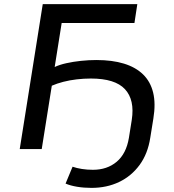

<svg xmlns="http://www.w3.org/2000/svg" viewBox="-20 -725 848 934"><path d="M425 189Q388 189 355 183.5Q322 178 299 168L333 86Q353 93 378.5 97Q404 101 432 101Q501 101 547.5 62Q594 23 607 -54L621 -142Q636 -239 588 -291Q540 -343 422 -343Q388 -343 353.5 -339Q319 -335 288 -327Q257 -319 232 -308L183 0H76L188 -705H648L634 -613H280L246 -399Q269 -410 302.5 -417.5Q336 -425 374 -429Q412 -433 449 -433Q526 -433 583 -415.5Q640 -398 676 -363Q712 -328 725 -274.5Q738 -221 726 -148L711 -55Q699 23 659 77.5Q619 132 559 160.5Q499 189 425 189Z"/></svg>

Font: Nunito Sans 7pt SemiExpanded Medium
Style: Italic
Weight: 500
Width: 6
Italic angle: -9°
Designer: Vernon Adams
Foundry: Vernon Adams
Version: Version 3.101;gftools[0.9.27]